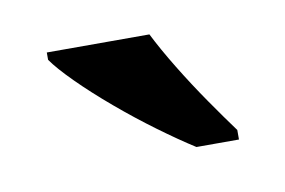

<svg xmlns="http://www.w3.org/2000/svg" viewBox="-35 -815 383 258"><g transform="rotate(-10 157.0 -686.0)"><path d="M216 -606Q194 -620 167.5 -639.5Q141 -659 115 -681Q89 -703 69 -723Q49 -743 40 -756V-766H180Q191 -744 207.5 -717Q224 -690 242 -664Q260 -638 274 -619V-606Z"/></g></svg>

Font: Noto Serif Tibetan SemiBold
Style: Regular
Weight: 600
Designer: Monotype Design Team
Foundry: Monotype Imaging Inc.
Version: Version 2.103; ttfautohint (v1.8.4.7-5d5b)